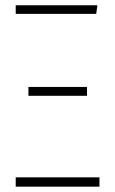

<svg xmlns="http://www.w3.org/2000/svg" viewBox="-20 -702 434 722"><path d="M346.2 -682.1 341.8 -649.9H39.1V-682.1ZM307.1 -375V-341.8H86.9V-375ZM354 -35.2V0H39.1V-35.2Z"/></svg>

Font: Fira Sans Compressed UltraLight
Style: Regular
Weight: 200
Width: 1
Designer: Carrois Corporate & Edenspiekermann AG
Foundry: Carrois Corporate GbR & Edenspiekermann AG
Version: Version 4.203;PS 004.203;hotconv 1.0.88;makeotf.lib2.5.64775